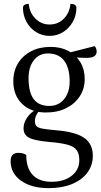

<svg xmlns="http://www.w3.org/2000/svg" viewBox="-20 -705 524 995"><path d="M232 270Q143 270 89 231.5Q35 193 35 130Q35 87 76 87Q87 87 97 89.5Q107 92 116 98Q116 166 149.5 201.5Q183 237 247 237Q312 237 351.5 206Q391 175 391 125Q391 93 378 74Q365 55 332 45.5Q299 36 239 31Q160 24 131 9Q102 -6 102 -40Q102 -69 121.5 -97Q141 -125 173 -141L188 -134Q175 -123 168 -108Q161 -93 161 -77Q161 -61 168.5 -52Q176 -43 199.5 -38.5Q223 -34 270 -30Q370 -22 415.5 9Q461 40 461 102Q461 152 432.5 190Q404 228 352.5 249Q301 270 232 270ZM218 -122Q142 -122 95.5 -166Q49 -210 49 -284Q49 -337 73.5 -377Q98 -417 141.5 -439.5Q185 -462 242 -462Q295 -462 334.5 -441Q374 -420 396.5 -382.5Q419 -345 419 -296Q419 -245 393.5 -206Q368 -167 323 -144.5Q278 -122 218 -122ZM236 -156Q283 -156 312 -191Q341 -226 341 -283Q341 -353 312.5 -390.5Q284 -428 228 -428Q183 -428 155.5 -393Q128 -358 128 -300Q128 -227 154.5 -191.5Q181 -156 236 -156ZM429 -405Q415 -405 396 -406Q377 -407 360 -409.5Q343 -412 333 -416L326 -429L471 -466Q476 -460 478.5 -452Q481 -444 481 -438Q481 -405 429 -405ZM237 -519Q199 -519 167.5 -538.5Q136 -558 117.5 -591.5Q99 -625 99 -665Q99 -675 107.5 -680Q116 -685 129 -685Q133 -639 163.5 -608.5Q194 -578 237 -578Q281 -578 311 -608.5Q341 -639 345 -685Q359 -685 367.5 -680Q376 -675 376 -665Q376 -625 357 -591.5Q338 -558 306.5 -538.5Q275 -519 237 -519Z"/></svg>

Font: Pitagon Serif
Style: Regular
Weight: 400
Designer: Travis Tran
Foundry: Pitagon
Version: Version 1.000;gftools[0.9.26]